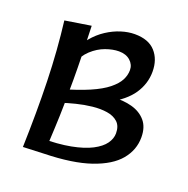

<svg xmlns="http://www.w3.org/2000/svg" viewBox="-139 -923 1038 1059"><g transform="rotate(20 380.0 -393.0)"><path d="M221 -306 189 -365Q287 -393 350.5 -420.5Q414 -448 450.5 -477.5Q487 -507 502 -536Q517 -565 517 -595Q517 -627 492 -649.5Q467 -672 425 -672Q390 -672 348 -657Q306 -642 269.5 -608.5Q233 -575 213 -520L190 -583Q209 -635 241.5 -674Q274 -713 314 -739Q354 -765 395.5 -778Q437 -791 475 -791Q556 -791 596.5 -746Q637 -701 637 -629Q637 -559 596.5 -498.5Q556 -438 465 -390Q374 -342 221 -306ZM107 5Q110 -96 110.5 -192.5Q111 -289 108.5 -381Q106 -473 99.5 -560Q93 -647 83 -729L235 -753Q238 -664 240 -586Q242 -508 242 -437Q242 -366 241 -296Q240 -226 236.5 -154Q233 -82 229 0ZM229 0 181 -75Q284 -75 357 -89Q430 -103 476 -127Q522 -151 543 -180.5Q564 -210 564 -241Q564 -284 540 -306Q516 -328 477 -334Q438 -340 391.5 -335Q345 -330 299.5 -318.5Q254 -307 218 -295L222 -341Q282 -376 348 -397Q414 -418 477 -422.5Q540 -427 591 -413Q642 -399 672.5 -363.5Q703 -328 703 -268Q703 -194 654 -135Q605 -76 500.5 -40Q396 -4 229 0Z"/></g></svg>

Font: Marhey Light
Style: Regular
Weight: 400
Version: Version 1.000